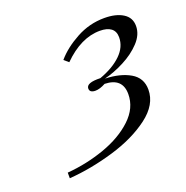

<svg xmlns="http://www.w3.org/2000/svg" viewBox="-84 -832 546 564"><g transform="rotate(-20 189.0 -550.0)"><path d="M378.4 -700.2Q378.4 -673.3 356.4 -649.9Q334.5 -626.5 302.2 -609.9Q270 -593.3 239.7 -585.9Q286.6 -584.5 317.6 -566.7Q348.6 -548.8 348.6 -512.2Q348.6 -465.3 300.5 -429.2Q252.4 -393.1 181.4 -372.1Q110.4 -351.1 42.5 -346.2V-363.8Q103 -368.7 159.7 -388.7Q216.3 -408.7 252.4 -442.6Q288.6 -476.6 288.6 -520Q288.6 -570.3 233.4 -571.8Q215.3 -562 201.7 -562Q183.6 -562 183.6 -575.2Q183.6 -593.3 227.5 -591.8Q270.5 -607.4 295.4 -631.6Q320.3 -655.8 320.3 -686Q320.3 -704.6 308.1 -713.9Q295.9 -723.1 273.4 -723.1Q213.9 -723.1 157.7 -667L143.6 -679.2Q168.5 -708.5 210 -731.2Q251.5 -753.9 298.3 -753.9Q334.5 -753.9 356.4 -740.2Q378.4 -726.6 378.4 -700.2Z"/></g></svg>

Font: TypoPRO Playfair Display
Style: Italic
Weight: 400
Italic angle: -14°
Designer: Claus Eggers Sørensen
Foundry: Claus Eggers Sørensen
Version: Version 1.004;PS 001.004;hotconv 1.0.70;makeotf.lib2.5.58329